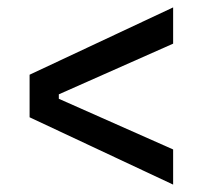

<svg xmlns="http://www.w3.org/2000/svg" viewBox="-20 -584 548 519"><path d="M448 -85 60 -267V-382L448 -564V-466L139 -329V-317L448 -180Z"/></svg>

Font: Bricolage Grotesque 48pt Condensed ExtraBold
Style: Regular
Weight: 400
Version: Version 1.000;gftools[0.9.30]